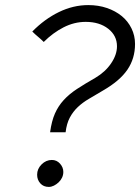

<svg xmlns="http://www.w3.org/2000/svg" viewBox="-20 -727 551 755"><path d="M385 -371Q355 -353 330 -338.5Q305 -324 286 -306Q267 -288 254.5 -264.5Q242 -241 238 -207H177Q183 -251 196 -280.5Q209 -310 230.5 -333.5Q252 -357 282.5 -377Q313 -397 355 -421Q394 -444 417 -478Q440 -512 440 -545Q440 -587 405.5 -614Q371 -641 317 -641Q272 -641 230 -619.5Q188 -598 152 -562Q141 -573 129.5 -582.5Q118 -592 107 -603Q155 -652 211.5 -679.5Q268 -707 327 -707Q367 -707 400.5 -695.5Q434 -684 458.5 -664Q483 -644 497 -615.5Q511 -587 511 -554Q511 -497 481 -453Q451 -409 385 -371ZM184 -98Q203 -98 216 -83.5Q229 -69 229 -51Q229 -39 224 -28.5Q219 -18 210.5 -10Q202 -2 192 3Q182 8 172 8Q151 8 138.5 -6Q126 -20 126 -40Q126 -63 143.5 -80.5Q161 -98 184 -98Z"/></svg>

Font: Rosa Sans Light
Style: Italic
Weight: 300
Italic angle: -12°
Designer: Pentagram / MCKL
Foundry: Pentagram / MCKL
Version: Version 1.005;September 16, 2019;FontCreator 11.5.0.2425 64-